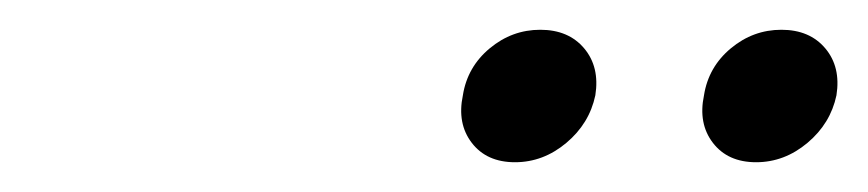

<svg xmlns="http://www.w3.org/2000/svg" viewBox="-20 -859 583 129"><path d="M488 -750Q469 -750 459 -763Q449 -776 453 -795Q456 -814 471 -826.5Q486 -839 505 -839Q524 -839 534.5 -826.5Q545 -814 542 -795Q538 -776 522.5 -763Q507 -750 488 -750ZM326 -750Q307 -750 297 -763Q287 -776 291 -795Q294 -814 309 -826.5Q324 -839 343 -839Q362 -839 372.5 -826.5Q383 -814 380 -795Q376 -776 360.5 -763Q345 -750 326 -750Z"/></svg>

Font: Teachers
Style: Italic
Weight: 400
Italic angle: -11°
Designer: Alfredo Marco Pradil, Chank Diesel
Version: Version 1.001